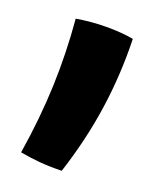

<svg xmlns="http://www.w3.org/2000/svg" viewBox="-66 -168 356 445"><g transform="rotate(15 112.0 55.0)"><path d="M63 -118Q100 -121 136.5 -118Q173 -115 203 -107Q198 -21 178.5 62.5Q159 146 123 231Q92 229 67 224.5Q42 220 21 214Q43 126 53 45.5Q63 -35 63 -118Z"/></g></svg>

Font: Atma SemiBold
Style: Regular
Weight: 600
Designer: Gregori Vincens, Jeremie Hornus, Riccardo Olocco, Yoann Minet.
Foundry: black foundry
Version: Version 1.102;PS 1.100;hotconv 1.0.86;makeotf.lib2.5.63406